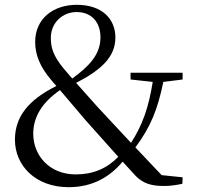

<svg xmlns="http://www.w3.org/2000/svg" viewBox="-20 -762 819 797"><path d="M660 10C685 10 708 7 737 1L738 -26L651 -35L542 -150C605 -235 634 -306 658 -422L738 -432V-460H522V-432L614 -422C597 -316 572 -244 524 -169L385 -318L296 -418C399 -471 459 -525 459 -606C459 -684 403 -742 299 -742C200 -742 126 -684 126 -588C126 -534 146 -484 195 -427L214 -405C95 -346 42 -275 42 -182C42 -75 127 15 265 15C368 15 439 -31 489 -91L544 -31C575 0 609 10 660 10ZM280 -436 243 -479C200 -532 191 -565 191 -605C191 -668 240 -712 298 -712C359 -712 397 -671 397 -607C397 -536 351 -488 280 -436ZM471 -111C423 -62 366 -38 294 -38C186 -38 118 -116 118 -207C118 -273 151 -334 229 -388L337 -261Z"/></svg>

Font: Source Han Serif CN
Style: Regular
Weight: 400
Designer: Ryoko NISHIZUKA 西塚涼子 (kana & ideographs); Frank Grießhammer (Latin, Greek & Cyrillic); Wenlong ZHANG 张文龙 (bopomofo); San
Foundry: Adobe
Version: Version 2.003;hotconv 1.1.1;makeotfexe 2.6.0